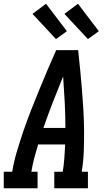

<svg xmlns="http://www.w3.org/2000/svg" viewBox="-42 -1002 562 1022"><path d="M-22 0V-88H23Q32 -143 48.5 -198Q65 -253 83.5 -307Q102 -361 123 -414.5Q144 -468 166 -521.5Q188 -575 210.5 -628.5Q233 -682 257 -735H374Q380 -682 385 -628.5Q390 -575 394.5 -521.5Q399 -468 402 -414.5Q405 -361 405.5 -306.5Q406 -252 404 -197.5Q402 -143 393 -88H426V0H247V-88H292Q298 -124 300.5 -160.5Q303 -197 305 -233H161Q150 -197 140.5 -161Q131 -125 125 -88H158V0ZM306 -321Q306 -390 302.5 -458.5Q299 -527 294 -595Q266 -527 239.5 -458.5Q213 -390 189 -321ZM426 -794 301 -928 373 -982 484 -836ZM256 -794 131 -928 203 -982 314 -836Z"/></svg>

Font: Iosevka Curly Slab SmBdObl
Style: Regular
Weight: 600
Italic angle: -9°
Monospace: yes
Designer: Belleve Invis
Foundry: Belleve Invis
Version: Version 11.0.0; ttfautohint (v1.8.3)